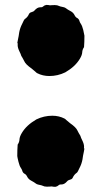

<svg xmlns="http://www.w3.org/2000/svg" viewBox="-20 -715 405 765"><path d="M201.2 29.3H198.2Q192.4 29.3 186 27.8Q183.1 27.8 179.9 28.3Q176.8 28.8 167 28.8Q161.6 28.8 157.2 27.8Q145 22.5 132.3 20.5Q126.5 19.5 121.1 15.1Q119.1 13.2 116.7 12Q114.3 10.7 112.3 9.3L104.5 4.9Q92.8 -1 87.4 -12.7Q85 -18.1 80.1 -21.5Q70.8 -25.4 68.4 -35.6Q66.9 -40.5 63.5 -45.4Q57.6 -53.7 53.5 -70.8Q49.3 -87.9 48.8 -93.3Q48.8 -118.2 50.3 -137.2V-138.7Q57.1 -148.4 57.6 -159.4Q58.1 -170.4 66.9 -185.1Q85.4 -216.3 125 -239.3Q155.3 -253.9 188.5 -253.9Q214.8 -253.9 236.8 -242.7Q240.7 -240.7 244.1 -236.8L259.3 -224.1Q283.2 -207.5 288.6 -194.8Q290 -191.9 291.7 -188.7Q293.5 -185.5 295.2 -182.4Q296.9 -179.2 298.6 -176.8Q300.3 -174.3 300.3 -173.8Q302.7 -165.5 307.1 -157.2Q314.9 -141.6 314.9 -130.9L314.5 -123.5H316.4L314 -109.9Q310.5 -94.7 308.6 -79.6Q305.2 -61.5 296.9 -45.9Q293.9 -39.6 291 -33.7Q288.1 -27.8 285.6 -26.4Q274.9 -19 270 -7.3Q268.1 -2.9 264.2 -1Q260.3 1 253.4 2.9Q250 4.4 248 6.8Q236.8 20 225.1 20H221.7Q216.8 20 214.4 22.5Q208 28.3 201.2 29.3ZM164.1 -695.3H167Q172.9 -695.3 179.2 -693.8Q182.1 -693.8 185.3 -694.3Q188.5 -694.8 198.2 -694.8Q203.6 -694.8 208 -693.8Q220.2 -688.5 232.9 -686.5Q238.8 -685.5 244.1 -681.2Q246.1 -679.2 248.5 -678Q251 -676.8 252.9 -675.3L260.7 -670.9Q272.5 -665 277.8 -653.3Q280.3 -647.9 285.2 -644.5Q294.4 -640.6 296.9 -630.4Q298.3 -625.5 301.8 -620.6Q307.6 -612.3 311.8 -595.2Q315.9 -578.1 316.4 -572.8Q316.4 -547.9 314.9 -528.8V-527.3Q308.1 -517.6 307.6 -506.6Q307.1 -495.6 298.3 -481Q279.8 -449.7 240.2 -426.8Q210 -412.1 176.8 -412.1Q150.4 -412.1 128.4 -423.3Q124.5 -425.3 121.1 -429.2L106 -441.9Q82 -458.5 76.7 -471.2Q75.2 -474.1 73.5 -477.3Q71.8 -480.5 70.1 -483.6Q68.4 -486.8 66.7 -489.3Q64.9 -491.7 64.9 -492.2Q62.5 -500.5 58.1 -508.8Q50.3 -524.4 50.3 -535.6L50.8 -542.5H48.8L51.3 -556.2Q54.7 -571.3 56.6 -586.4Q60.1 -604.5 68.4 -620.1Q71.3 -626.5 74.2 -632.3Q77.1 -638.2 79.6 -639.6Q90.3 -647 95.2 -658.7Q97.2 -663.1 101.1 -665Q105 -667 111.8 -668.9Q115.2 -670.4 117.2 -672.9Q128.4 -686 140.1 -686H143.6Q148.4 -686 150.9 -688.5Q157.2 -694.3 164.1 -695.3Z"/></svg>

Font: Kaph
Style: Regular
Weight: 400
Designer: GGBotNet
Foundry: f0n7.com
Version: 1.10